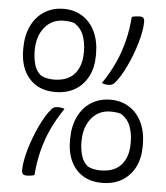

<svg xmlns="http://www.w3.org/2000/svg" viewBox="-52 -756 704 813"><g transform="rotate(5 300.0 -350.0)"><path d="M187 -710Q232 -710 266.5 -688Q301 -666 320 -626Q339 -586 339 -532V-526Q339 -474 319.5 -436Q300 -398 264.5 -377Q229 -356 180 -356Q110 -356 70 -401Q30 -446 30 -523V-529Q30 -583 49.5 -624Q69 -665 104.5 -687.5Q140 -710 187 -710ZM79 -518Q79 -493 86.5 -465Q94 -437 115 -420Q131 -412 146 -410Q161 -408 169 -408Q228 -408 257.5 -441.5Q287 -475 287 -533V-539Q287 -574 276 -604.5Q265 -635 236 -654Q217 -660 191 -660Q141 -660 110 -622.5Q79 -585 79 -524ZM418 -344Q463 -344 497.5 -322Q532 -300 551 -260Q570 -220 570 -166V-160Q570 -108 550.5 -70Q531 -32 495.5 -11Q460 10 411 10Q341 10 301 -35Q261 -80 261 -157V-163Q261 -217 280.5 -258Q300 -299 335.5 -321.5Q371 -344 418 -344ZM310 -152Q310 -127 317.5 -99Q325 -71 346 -54Q362 -46 377 -44Q392 -42 400 -42Q459 -42 488.5 -75.5Q518 -109 518 -167V-173Q518 -208 507 -238.5Q496 -269 467 -288Q448 -294 422 -294Q372 -294 341 -256.5Q310 -219 310 -158ZM374 -411Q391 -435 404 -458.5Q417 -482 427.5 -505Q438 -528 446 -551.5Q454 -575 460 -599Q466 -623 470 -648.5Q474 -674 476 -701Q479 -702 483 -703Q487 -704 491.5 -704.5Q496 -705 500.5 -705.5Q505 -706 510 -706Q520 -706 525 -701.5Q530 -697 530 -683Q530 -666 526 -643.5Q522 -621 514.5 -595Q507 -569 497 -543Q487 -517 475.5 -492.5Q464 -468 451.5 -448Q439 -428 427 -415Q423 -411 417.5 -408.5Q412 -406 404 -406Q400 -406 396 -406Q392 -406 388.5 -407Q385 -408 381 -409Q377 -410 374 -411ZM226 -288Q210 -264 196.5 -240.5Q183 -217 172.5 -194Q162 -171 154 -147.5Q146 -124 140 -100Q134 -76 130 -50.5Q126 -25 124 2Q121 3 117 4Q113 5 108.5 5.5Q104 6 99.5 6.5Q95 7 90 7Q80 7 75 2Q70 -3 70 -16Q70 -33 74 -55.5Q78 -78 85.5 -104Q93 -130 103 -156Q113 -182 124.5 -206.5Q136 -231 148.5 -251Q161 -271 173 -284Q178 -289 183 -291Q188 -293 196 -293Q200 -293 204 -293Q208 -293 212 -292Q216 -291 219.5 -290.5Q223 -290 226 -288Z"/></g></svg>

Font: Recursive Monospace Casual Light
Style: Regular
Weight: 300
Version: Version 1.047